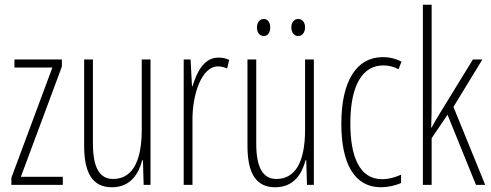

<svg xmlns="http://www.w3.org/2000/svg" viewBox="-20 -780 2073 810"><path d="M245 0V-34H68L241 -499V-529H41V-495H201L28 -30V0Z M615 -529H578V-233C578 -90 533 -25 457 -25C402 -25 372 -70 372 -174V-529H335V-165C335 -49 371 10 452 10C531 10 565 -47 580 -104H583L586 0H615Z M901 -537C838 -537 809 -471 792 -416H790L784 -529H755V0H792V-278C792 -381 830 -500 900 -500C914 -500 929 -495 938 -491L947 -527C932 -535 915 -537 901 -537Z M1064 -664C1064 -643 1075 -628 1093 -628C1109 -628 1120 -642 1120 -664C1120 -686 1109 -700 1093 -700C1075 -700 1064 -684 1064 -664ZM1209 -665C1209 -643 1221 -628 1238 -628C1255 -628 1267 -643 1267 -665C1267 -687 1254 -700 1238 -700C1221 -700 1209 -685 1209 -665ZM1304 -529H1267V-233C1267 -90 1222 -25 1146 -25C1091 -25 1061 -70 1061 -174V-529H1024V-165C1024 -49 1060 10 1141 10C1220 10 1254 -47 1269 -104H1272L1275 0H1304Z M1588 10C1615 10 1648 3 1672 -8V-43C1645 -31 1618 -24 1592 -24C1498 -24 1458 -117 1458 -259C1458 -422 1510 -504 1597 -504C1620 -504 1641 -499 1661 -488L1674 -520C1651 -532 1625 -539 1595 -539C1485 -539 1420 -440 1420 -258C1420 -91 1474 10 1588 10Z M1801 -365V-760H1764V0H1801V-197L1868 -296L1988 0H2027L1893 -329L2015 -529H1975L1832 -296C1820 -277 1813 -264 1801 -242H1799C1801 -285 1801 -321 1801 -365Z"/></svg>

Font: Noto Sans Telugu ExtraCondensed ExtraLight
Style: Regular
Weight: 200
Width: 2
Designer: Jelle Bosma - Monotype Design Team
Foundry: Monotype Imaging Inc.
Version: Version 2.005